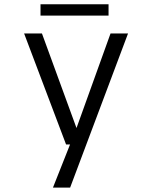

<svg xmlns="http://www.w3.org/2000/svg" viewBox="-20 -652 690 872"><path d="M220.5 200 307.5 -19.5 326 4H280L89.5 -500H170.5L335.5 -48.5H319.5L482 -500H561.5L298.5 200ZM164 -581V-632.5H473V-581Z"/></svg>

Font: Trispace Thin Light
Style: Regular
Weight: 300
Version: Version 1.210